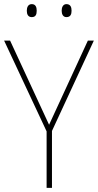

<svg xmlns="http://www.w3.org/2000/svg" viewBox="-20 -911 475 931"><path d="M110 -859C110 -842 116 -828 134 -828C153 -828 158 -841 158 -859C158 -876 153 -891 134 -891C116 -891 110 -875 110 -859ZM279 -859C279 -842 286 -828 302 -828C322 -828 327 -842 327 -859C327 -876 322 -891 302 -891C286 -891 279 -876 279 -859ZM218 -306 29 -714H0L206 -274V0H232V-276L435 -714H406Z"/></svg>

Font: Noto Sans Arabic SemCond Thin
Style: Regular
Weight: 100
Width: 4
Designer: Monotype Design Team, Nadine Chahine, Nizar Qandah and Khaled Hosny
Foundry: Monotype Imaging Inc.
Version: Version 2.012